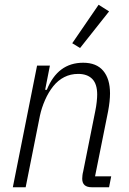

<svg xmlns="http://www.w3.org/2000/svg" viewBox="-20 -788 542 808"><path d="M34 0 136 -512H190L170 -410H177Q223 -524 330 -524Q386 -524 414.5 -490Q443 -456 443 -395Q443 -363 435 -320L380 -46H448L439 0H366Q326 0 326 -36Q326 -42 327 -50.5Q328 -59 330 -66L381 -321Q385 -340 387 -359Q389 -378 389 -390Q389 -435 368 -456Q347 -477 309 -477Q277 -477 250.5 -463.5Q224 -450 204 -425Q184 -400 169.5 -367Q155 -334 148 -301L88 0ZM317 -586 284 -606 395 -768 439 -740Z"/></svg>

Font: IBM Plex Sans Cond Light
Style: Italic
Weight: 300
Width: 3
Italic angle: -11°
Designer: Mike Abbink, Paul van der Laan, Pieter van Rosmalen
Foundry: Bold Monday
Version: Version 1.3